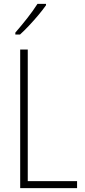

<svg xmlns="http://www.w3.org/2000/svg" viewBox="-20 -969 436 989"><path d="M84 0V-714H123V-36H377V0ZM217 -942Q201 -919 177.5 -891Q154 -863 129 -836.5Q104 -810 83 -791H59V-801Q91 -838 120.5 -875.5Q150 -913 173 -949H217Z"/></svg>

Font: Noto Sans Gujarati UI Condensed ExtraLight
Style: Regular
Weight: 200
Width: 3
Designer: Jelle Bosma - Monotype Design Team, Universal Thirst
Foundry: Monotype Imaging Inc.
Version: Version 2.106; ttfautohint (v1.8.4.7-5d5b)